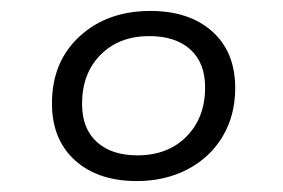

<svg xmlns="http://www.w3.org/2000/svg" viewBox="-20 -469 518 351"><path d="M75 -280Q75 -356 125.5 -402.5Q176 -449 255 -449Q326 -449 368 -411.5Q410 -374 410 -308Q410 -258 387 -219.5Q364 -181 323 -159.5Q282 -138 230 -138Q159 -138 117 -176Q75 -214 75 -280ZM355 -309Q355 -354 328 -378.5Q301 -403 253 -403Q198 -403 164 -369Q130 -335 130 -279Q130 -234 157 -209.5Q184 -185 231 -185Q287 -185 321 -219.5Q355 -254 355 -309Z"/></svg>

Font: FiraGO Light
Style: Italic
Weight: 300
Italic angle: -8°
Designer: bBox Type GmbH
Foundry: bBox Type GmbH
Version: Version 1.001